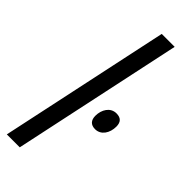

<svg xmlns="http://www.w3.org/2000/svg" viewBox="-253 -784 808 808"><g transform="rotate(45 151.5 -380.0)"><path d="M0 0H77L239 -760H162ZM247 -278C282 -278 303 -311 303 -349C303 -376 290 -389 264 -389C228 -389 208 -355 208 -319C208 -293 221 -278 247 -278Z"/></g></svg>

Font: Noto Sans ExtraCondensed
Style: Italic
Weight: 400
Width: 2
Italic angle: -12°
Designer: Monotype Design Team
Foundry: Monotype Imaging Inc.
Version: Version 2.013